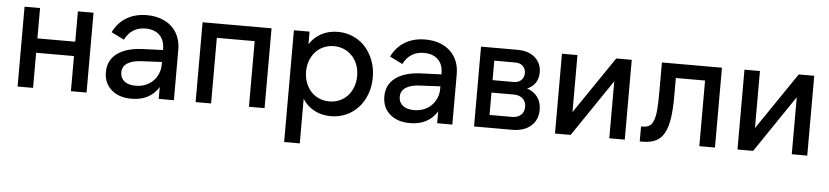

<svg xmlns="http://www.w3.org/2000/svg" viewBox="-43 -756 5174 1198"><g transform="rotate(5 2544.0 -157.0)"><path d="M503 -500V0H405V-220H168V0H71V-500H168V-310H405V-500Z M612 -138Q612 -211 667.5 -253.5Q723 -296 826 -301L955 -306V-313Q955 -368 923 -399Q891 -430 835 -430Q747 -430 706 -349L626 -389Q656 -450 710 -482Q764 -514 837 -514Q885 -514 924.5 -500Q964 -486 992 -460Q1020 -434 1035 -397.5Q1050 -361 1050 -316V0H955V-74Q900 14 785 14Q706 14 659 -27.5Q612 -69 612 -138ZM804 -69Q837 -69 864.5 -80Q892 -91 912 -110.5Q932 -130 943.5 -157Q955 -184 955 -215V-231L832 -225Q772 -223 740 -202.5Q708 -182 708 -144Q708 -109 733.5 -89Q759 -69 804 -69Z M1186 -500H1618V0H1520V-411H1283V0H1186Z M1758 -500H1856V-421Q1885 -466 1930.5 -490Q1976 -514 2033 -514Q2084 -514 2128.5 -494.5Q2173 -475 2205 -439.5Q2237 -404 2255.5 -355.5Q2274 -307 2274 -250Q2274 -193 2256 -144.5Q2238 -96 2205.5 -60.5Q2173 -25 2129 -5.5Q2085 14 2033 14Q1976 14 1930.5 -10Q1885 -34 1856 -79V200H1758ZM2016 -77Q2051 -77 2080.5 -90Q2110 -103 2131 -126Q2152 -149 2164 -181Q2176 -213 2176 -250Q2176 -288 2164 -319.5Q2152 -351 2131 -374Q2110 -397 2080.5 -410Q2051 -423 2016 -423Q1981 -423 1951.5 -410Q1922 -397 1901 -374Q1880 -351 1868 -319.5Q1856 -288 1856 -250Q1856 -213 1868 -181Q1880 -149 1901 -126Q1922 -103 1951.5 -90Q1981 -77 2016 -77Z M2356 -138Q2356 -211 2411.5 -253.5Q2467 -296 2570 -301L2699 -306V-313Q2699 -368 2667 -399Q2635 -430 2579 -430Q2491 -430 2450 -349L2370 -389Q2400 -450 2454 -482Q2508 -514 2581 -514Q2629 -514 2668.5 -500Q2708 -486 2736 -460Q2764 -434 2779 -397.5Q2794 -361 2794 -316V0H2699V-74Q2644 14 2529 14Q2450 14 2403 -27.5Q2356 -69 2356 -138ZM2548 -69Q2581 -69 2608.5 -80Q2636 -91 2656 -110.5Q2676 -130 2687.5 -157Q2699 -184 2699 -215V-231L2576 -225Q2516 -223 2484 -202.5Q2452 -182 2452 -144Q2452 -109 2477.5 -89Q2503 -69 2548 -69Z M2930 -500H3159Q3228 -500 3268.5 -464.5Q3309 -429 3309 -371Q3309 -333 3290.5 -305.5Q3272 -278 3239 -265Q3281 -251 3305 -219Q3329 -187 3329 -139Q3329 -76 3286 -38Q3243 0 3168 0H2930ZM3161 -80Q3195 -80 3216 -98.5Q3237 -117 3237 -150Q3237 -182 3216 -201Q3195 -220 3161 -220H3020V-80ZM3151 -298Q3183 -298 3200 -315.5Q3217 -333 3217 -359Q3217 -385 3200 -402.5Q3183 -420 3151 -420H3020V-298Z M3534 -500V-143L3777 -500H3874V0H3777V-357L3535 0H3437V-500Z M3968 -91H3978Q4004 -91 4020 -101Q4036 -111 4046 -136.5Q4056 -162 4059.5 -205.5Q4063 -249 4063 -316V-500H4439V0H4341V-411H4158V-296Q4158 -215 4149.5 -158Q4141 -101 4121 -65Q4101 -29 4068 -13Q4035 3 3986 3H3968Z M4677 -500V-143L4920 -500H5017V0H4920V-357L4678 0H4580V-500Z"/></g></svg>

Font: NT Somic Medium
Style: Regular
Weight: 500
Designer: Ravid Balaliev — lead type designer, mastering
Michael Voronin — secret advisor, marketing
Ivan Kovalenko — best boy
Foundry: NT Type
Version: Version 0.7